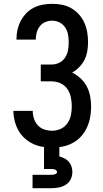

<svg xmlns="http://www.w3.org/2000/svg" viewBox="-20 -763 540 1003"><path d="M252 8Q226 8 200 3.5Q174 -1 150.5 -12.5Q127 -24 107.5 -42Q88 -60 75.5 -83Q63 -106 56.5 -132Q50 -158 50 -184Q50 -184 50 -184Q50 -184 50 -184H151Q151 -184 151 -184Q151 -184 151 -184Q151 -163 157.5 -143Q164 -123 178 -108Q192 -93 212 -86.5Q232 -80 252 -80Q276 -80 297.5 -90Q319 -100 332.5 -119.5Q346 -139 350.5 -162Q355 -185 355 -208Q355 -232 350 -255.5Q345 -279 331.5 -298.5Q318 -318 296 -328Q274 -338 250 -338H193V-426H250Q271 -426 290 -435.5Q309 -445 320 -462Q331 -479 335 -499.5Q339 -520 339 -541Q339 -541 339 -541Q339 -541 339 -541Q339 -562 335.5 -582Q332 -602 321 -619Q310 -636 291.5 -645.5Q273 -655 253 -655Q234 -655 217 -648Q200 -641 188.5 -626.5Q177 -612 172 -594Q167 -576 167 -558Q167 -557 167 -557Q167 -557 167 -556H66Q66 -557 66 -557.5Q66 -558 66 -559Q66 -584 71.5 -608Q77 -632 88.5 -654Q100 -676 117.5 -694Q135 -712 157 -723Q179 -734 203.5 -738.5Q228 -743 253 -743Q279 -743 304.5 -738Q330 -733 352.5 -720Q375 -707 392.5 -687.5Q410 -668 420.5 -644.5Q431 -621 435.5 -595Q440 -569 440 -543Q440 -520 436 -496Q432 -472 421.5 -451Q411 -430 394 -412.5Q377 -395 357 -384Q381 -372 401 -353.5Q421 -335 433.5 -311Q446 -287 451 -260Q456 -233 456 -206Q456 -178 451 -150.5Q446 -123 434.5 -97.5Q423 -72 404 -51Q385 -30 360.5 -16.5Q336 -3 308 2.5Q280 8 252 8ZM150 220V150H250Q254 150 258.5 149.5Q263 149 267 147.5Q271 146 274.5 143Q278 140 278 135Q278 131 274.5 127.5Q271 124 267 122.5Q263 121 258.5 120.5Q254 120 250 120H210V0H290V54Q304 58 317 64.5Q330 71 339.5 82Q349 93 353.5 107Q358 121 358 135Q358 155 349.5 173Q341 191 324.5 201.5Q308 212 288.5 216Q269 220 250 220Z"/></svg>

Font: Zed Sans Semibold
Style: Regular
Weight: 600
Designer: Belleve Invis
Foundry: Belleve Invis
Version: Version 1.0.0; ttfautohint (v1.8.4)